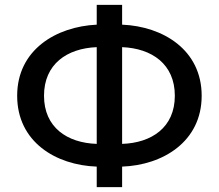

<svg xmlns="http://www.w3.org/2000/svg" viewBox="-20 -766 904 794"><path d="M485 -571V-171C607 -175 703 -239 703 -370C703 -501 608 -566 485 -571ZM380 8V-77C211 -83 51 -179 51 -370C51 -560 212 -656 380 -664V-746H485V-664C654 -657 814 -560 814 -370C814 -180 653 -83 485 -77V8ZM380 -171V-571C257 -566 162 -501 162 -370C162 -239 258 -175 380 -171Z"/></svg>

Font: Repo Medium
Style: Regular
Weight: 500
Designer: Stefan Peev
Foundry: Context Ltd
Version: Version 1.502